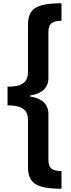

<svg xmlns="http://www.w3.org/2000/svg" viewBox="-20 -793 436 1174"><path d="M356 361V253C305 252 276 241 276 185V-95C276 -156 237 -192 164 -203V-209C237 -220 276 -256 276 -317V-597C276 -653 305 -665 356 -666V-773C190 -773 151 -733 151 -637V-350C151 -287 108 -262 26 -263V-149C108 -149 151 -125 151 -62V225C151 321 192 361 356 361Z"/></svg>

Font: Noto Sans Telugu Condensed
Style: Bold
Weight: 700
Width: 3
Designer: Jelle Bosma - Monotype Design Team
Foundry: Monotype Imaging Inc.
Version: Version 2.005